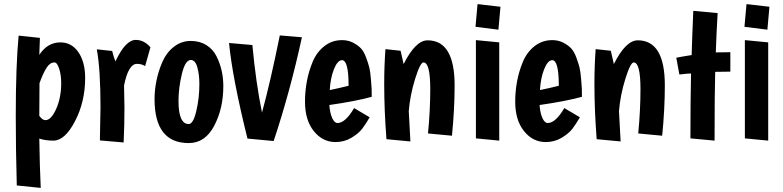

<svg xmlns="http://www.w3.org/2000/svg" viewBox="-20 -673 3826 938"><path d="M71 -499 175 -488 172 -405Q212 -466 275 -466Q330 -466 363 -418Q396 -370 396 -292Q396 -176 346.5 -81Q297 14 241 14Q201 14 172 4Q174 142 179 245L62 233Q57 53 57 -105Q57 -352 71 -499ZM173 -267Q172 -215 172 -107Q187 -86 202 -86Q230 -86 254.5 -141Q279 -196 279 -267Q279 -307 269 -337.5Q259 -368 246 -368Q224 -368 207.5 -342Q191 -316 173 -267Z M715 -442 689 -350Q673 -361 649 -361Q607 -361 586 -255Q588 -185 588 -149Q588 -57 584 23L468 13Q471 -134 471 -149Q471 -334 453 -432L528 -424Q535 -395 544 -373Q593 -478 643 -478Q684 -478 715 -442Z M852 -180Q852 -67 902 -67Q924 -67 939 -130.5Q954 -194 954 -262Q954 -309 944 -344.5Q934 -380 912 -380Q885 -380 868.5 -311.5Q852 -243 852 -180ZM735 -189Q735 -233 744.5 -279.5Q754 -326 773.5 -371Q793 -416 829.5 -444.5Q866 -473 912 -473Q956 -473 988.5 -452.5Q1021 -432 1038 -397.5Q1055 -363 1063 -327Q1071 -291 1071 -252Q1071 -143 1026.5 -58.5Q982 26 902 26Q735 26 735 -189Z M1317 16 1189 4Q1115 -294 1099 -463L1213 -453Q1230 -269 1260 -123Q1301 -273 1347 -500L1455 -491Q1398 -228 1317 16Z M1796 -200Q1716 -178 1589 -160Q1592 -120 1603 -96Q1614 -72 1629 -72Q1667 -72 1710 -145L1786 -100Q1767 -67 1749.5 -44Q1732 -21 1697 0Q1662 21 1619 21Q1556 21 1513 -32.5Q1470 -86 1470 -177Q1470 -226 1479 -275Q1488 -324 1507.5 -371Q1527 -418 1564.5 -447.5Q1602 -477 1651 -477Q1681 -477 1705 -464.5Q1729 -452 1743.5 -436.5Q1758 -421 1769 -391Q1780 -361 1784.5 -342Q1789 -323 1792 -287Q1795 -251 1795.5 -240.5Q1796 -230 1796 -200ZM1651 -379Q1629 -379 1611.5 -335Q1594 -291 1591 -233Q1644 -244 1683 -254Q1683 -379 1651 -379Z M1863 -433 1937 -425Q1939 -417 1952 -360Q2010 -476 2069 -476Q2201 -476 2201 -256Q2201 -140 2188 -10L2071 -21Q2082 -135 2082 -237Q2082 -368 2049 -368Q2033 -368 2008 -287.5Q1983 -207 1977 -130Q1979 -89 1985 18L1868 7Q1857 -134 1857 -264Q1857 -348 1863 -433Z M2305 -477 2419 -466V14L2305 3ZM2313 -653 2425 -640 2415 -528 2303 -542Z M2823 -200Q2743 -178 2616 -160Q2619 -120 2630 -96Q2641 -72 2656 -72Q2694 -72 2737 -145L2813 -100Q2794 -67 2776.5 -44Q2759 -21 2724 0Q2689 21 2646 21Q2583 21 2540 -32.5Q2497 -86 2497 -177Q2497 -226 2506 -275Q2515 -324 2534.5 -371Q2554 -418 2591.5 -447.5Q2629 -477 2678 -477Q2708 -477 2732 -464.5Q2756 -452 2770.5 -436.5Q2785 -421 2796 -391Q2807 -361 2811.5 -342Q2816 -323 2819 -287Q2822 -251 2822.5 -240.5Q2823 -230 2823 -200ZM2678 -379Q2656 -379 2638.5 -335Q2621 -291 2618 -233Q2671 -244 2710 -254Q2710 -379 2678 -379Z M2890 -433 2964 -425Q2966 -417 2979 -360Q3037 -476 3096 -476Q3228 -476 3228 -256Q3228 -140 3215 -10L3098 -21Q3109 -135 3109 -237Q3109 -368 3076 -368Q3060 -368 3035 -287.5Q3010 -207 3004 -130Q3006 -89 3012 18L2895 7Q2884 -134 2884 -264Q2884 -348 2890 -433Z M3299 -309 3284 -391Q3308 -396 3359 -404Q3361 -478 3367 -620L3486 -609Q3480 -510 3477 -417Q3502 -418 3548 -418V-323Q3500 -323 3474 -322Q3471 -222 3471 14L3353 3Q3353 -172 3356 -314Q3341 -314 3299 -309Z M3619 -477 3733 -466V14L3619 3ZM3627 -653 3739 -640 3729 -528 3617 -542Z"/></svg>

Font: Boogaloo
Style: Regular
Weight: 400
Designer: John Vargas Beltran
Foundry: John Vargas Beltran
Version: Version 1.001